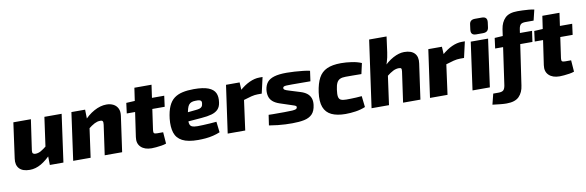

<svg xmlns="http://www.w3.org/2000/svg" viewBox="-58 -1251 6025 1974"><g transform="rotate(-10 2955.0 -264.5)"><path d="M259 -497 213 -179Q210 -156 218.5 -147.5Q227 -139 244 -139Q273 -139 301 -154.5Q329 -170 372 -205L402 -124Q336 -53 277.5 -19.5Q219 14 159 14Q84 14 49.5 -23.5Q15 -61 25 -128L76 -497ZM580 -497 511 0H369L367 -134L351 -146L400 -497Z M1049 -511Q1090 -511 1121 -495Q1152 -479 1167.5 -447.5Q1183 -416 1176 -369L1124 0H942L986 -311Q990 -338 983 -348.5Q976 -359 953 -357Q928 -357 898 -342Q868 -327 826 -293L799 -374Q853 -438 919.5 -474.5Q986 -511 1049 -511ZM825 -497 828 -365 844 -352 795 0H613L682 -497Z M1542 -631 1476 -168Q1473 -145 1480 -137Q1487 -129 1512 -129H1575L1584 -9Q1563 -1 1534 3.5Q1505 8 1477 10.5Q1449 13 1431 13Q1358 13 1319 -25Q1280 -63 1290 -129L1363 -631ZM1651 -497 1636 -384H1240L1254 -492L1350 -497Z M1961 -511Q2059 -511 2112.5 -490Q2166 -469 2184.5 -429.5Q2203 -390 2194 -331Q2188 -286 2163.5 -260.5Q2139 -235 2096 -222.5Q2053 -210 1987 -205L1728 -184L1740 -275L1945 -296Q1968 -298 1983.5 -302.5Q1999 -307 2008.5 -317.5Q2018 -328 2020 -349Q2023 -366 2018 -375Q2013 -384 1999.5 -387.5Q1986 -391 1960 -390Q1935 -390 1918 -384Q1901 -378 1889.5 -364.5Q1878 -351 1870.5 -325.5Q1863 -300 1856 -259Q1847 -203 1851.5 -175Q1856 -147 1876.5 -138Q1897 -129 1934 -129Q1957 -129 1992 -130.5Q2027 -132 2065.5 -134.5Q2104 -137 2133 -140L2146 -28Q2113 -14 2074 -4.5Q2035 5 1995 8.5Q1955 12 1917 12Q1810 12 1752 -18.5Q1694 -49 1675 -108.5Q1656 -168 1665 -254Q1674 -332 1696.5 -382.5Q1719 -433 1755.5 -460.5Q1792 -488 1843.5 -499.5Q1895 -511 1961 -511Z M2438 -497 2444 -388 2460 -375 2409 0H2226L2296 -497ZM2680 -511 2642 -344H2600Q2569 -344 2532.5 -335Q2496 -326 2439 -308L2432 -411Q2488 -461 2542.5 -486Q2597 -511 2646 -511Z M2931 -511Q2969 -511 3014 -508Q3059 -505 3101 -500.5Q3143 -496 3172 -489L3157 -382Q3108 -382 3060 -382.5Q3012 -383 2965 -383Q2929 -383 2908.5 -382Q2888 -381 2880 -377Q2872 -373 2870 -364Q2868 -352 2879 -344Q2890 -336 2921 -327L3037 -291Q3077 -279 3103 -259Q3129 -239 3140.5 -209Q3152 -179 3147 -138Q3139 -74 3108 -42.5Q3077 -11 3024.5 0Q2972 11 2899 11Q2864 11 2827 9.5Q2790 8 2749 3.5Q2708 -1 2658 -9L2674 -117Q2689 -116 2717 -116Q2745 -116 2777.5 -116Q2810 -116 2839 -116Q2893 -116 2921 -118Q2949 -120 2960 -125.5Q2971 -131 2972 -141Q2974 -150 2969.5 -155Q2965 -160 2952 -165Q2939 -170 2916 -177L2804 -214Q2760 -229 2734.5 -252Q2709 -275 2700.5 -307Q2692 -339 2697 -378Q2704 -423 2727.5 -452Q2751 -481 2800 -496Q2849 -511 2931 -511Z M3498 -511Q3551 -511 3609 -502.5Q3667 -494 3711 -475L3686 -364Q3635 -365 3593 -365Q3551 -365 3521 -365Q3484 -365 3462 -354.5Q3440 -344 3428 -319.5Q3416 -295 3410 -250Q3403 -201 3408 -176Q3413 -151 3432 -142Q3451 -133 3487 -133Q3506 -133 3532.5 -133.5Q3559 -134 3589.5 -135.5Q3620 -137 3650 -140L3663 -24Q3616 -4 3561 4Q3506 12 3455 12Q3367 12 3310 -15Q3253 -42 3230.5 -101Q3208 -160 3221 -256Q3234 -347 3264 -403Q3294 -459 3350.5 -485Q3407 -511 3498 -511Z M4157 -511Q4231 -511 4265.5 -474Q4300 -437 4290 -369L4238 0H4057L4102 -318Q4105 -342 4099.5 -349.5Q4094 -357 4075 -357Q4046 -357 4016 -342.5Q3986 -328 3941 -292L3914 -374Q3980 -445 4042 -478Q4104 -511 4157 -511ZM4008 -700 3986 -537Q3979 -486 3964.5 -439Q3950 -392 3938 -364L3959 -354L3910 0H3728L3826 -700Z M4550 -497 4556 -388 4572 -375 4521 0H4338L4408 -497ZM4792 -511 4754 -344H4712Q4681 -344 4644.5 -335Q4608 -326 4551 -308L4544 -411Q4600 -461 4654.5 -486Q4709 -511 4758 -511Z M5032 -497 4963 0H4782L4851 -497ZM5006 -721Q5035 -721 5048 -707Q5061 -693 5058 -664L5051 -611Q5045 -561 4991 -561H4919Q4861 -561 4868 -618L4875 -671Q4880 -721 4934 -721Z M5378 -722Q5400 -722 5432 -721Q5464 -720 5496.5 -717Q5529 -714 5552 -709L5525 -598H5441Q5406 -598 5391 -585Q5376 -572 5370 -536L5286 38Q5277 108 5235.5 150.5Q5194 193 5105 193Q5077 193 5042 189.5Q5007 186 4958 180L4986 69H5041Q5077 69 5092 55.5Q5107 42 5113 7L5195 -567Q5206 -638 5247.5 -680Q5289 -722 5378 -722ZM5491 -497 5475 -384H5086L5100 -492L5187 -497Z M5801 -631 5735 -168Q5732 -145 5739 -137Q5746 -129 5771 -129H5834L5843 -9Q5822 -1 5793 3.5Q5764 8 5736 10.5Q5708 13 5690 13Q5617 13 5578 -25Q5539 -63 5549 -129L5622 -631ZM5910 -497 5895 -384H5499L5513 -492L5609 -497Z"/></g></svg>

Font: Exo 2 ExtraBold
Style: Italic
Weight: 800
Italic angle: -8°
Designer: Natanael Gama
Foundry: Natanael Gama
Version: Version 2.010